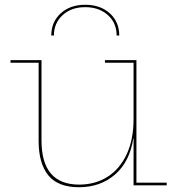

<svg xmlns="http://www.w3.org/2000/svg" viewBox="-20 -777 748 805"><path d="M679 -11V0H540V-197H539Q524 -99 462.5 -45.5Q401 8 311 8Q223 8 182.5 -42Q142 -92 142 -186V-514H24V-525H154V-188Q154 -3 312 -3Q379 -3 430.5 -35.5Q482 -68 511 -130Q540 -192 540 -277V-514H420V-525H552V-11ZM469 -628Q469 -681 432 -714Q395 -747 337 -747Q279 -747 242.5 -713.5Q206 -680 206 -628H195Q195 -685 234.5 -721Q274 -757 337 -757Q401 -757 440.5 -721Q480 -685 480 -628Z"/></svg>

Font: Hepta Slab Thin
Style: Regular
Weight: 250
Designer: Michael LaGattuta
Foundry: Michael LaGattuta
Version: Version 1.100; ttfautohint (v1.8) -l 8 -r 50 -G 200 -x 14 -D